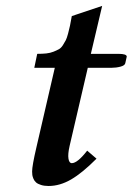

<svg xmlns="http://www.w3.org/2000/svg" viewBox="-20 -615 446 645"><path d="M102.1 -119.1 164.1 -387.2H95.2L105 -434.1Q122.1 -434.1 135.5 -435.5Q148.9 -437 159.4 -441.2Q169.9 -445.3 177.5 -449.5Q185.1 -453.6 191.2 -463.1Q197.3 -472.7 200.9 -479.7Q204.6 -486.8 208.7 -502.2Q212.9 -517.6 215.1 -528.6Q217.3 -539.6 221.2 -561L323.2 -595.2L285.2 -434.1H377.9Q405.8 -434.1 405.8 -424.8L400.9 -402.8Q399.4 -395 384.8 -391.1Q370.1 -387.2 354 -387.2H274.9L213.9 -125Q207.5 -97.2 210 -82Q212.4 -66.9 221.2 -66.9Q240.2 -66.9 272.9 -108.9L304.2 -82Q256.8 -34.2 219 -12.2Q181.2 9.8 143.1 9.8Q128.4 9.8 117.7 6.3Q106.9 2.9 101.3 -2Q95.7 -6.8 92.5 -14.2Q89.4 -21.5 88.6 -26.9Q87.9 -32.2 87.9 -39.1Q87.9 -58.1 102.1 -119.1Z"/></svg>

Font: Linux Libertine G
Style: Semibold Italic
Weight: 600
Italic angle: -11.5°
Designer: Philipp H. Poll
Foundry: Philipp H. Poll
Version: Version 5.1.1